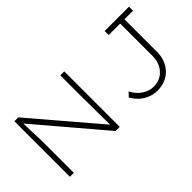

<svg xmlns="http://www.w3.org/2000/svg" viewBox="-40 -1201 1712 1712"><g transform="rotate(-45 815.5 -345.0)"><path d="M142 0V-700H191L737 -60L726 -33Q724 -44 724 -82Q724 -120 723 -170.5Q722 -221 722 -272Q722 -323 721.5 -362.5Q721 -402 721 -417V-700H771V0H719L174 -641L184 -669Q184 -654 184.5 -621Q185 -588 186.5 -546.5Q188 -505 189.5 -463.5Q191 -422 191.5 -389.5Q192 -357 192 -344V0ZM1239 10Q1199 10 1165 -1Q1131 -12 1102 -31Q1073 -50 1050.5 -75.5Q1028 -101 1013 -129L1051 -168Q1065 -138 1086 -114Q1107 -90 1131.5 -73.5Q1156 -57 1183.5 -48Q1211 -39 1240 -39Q1295 -39 1337 -65.5Q1379 -92 1402 -138Q1425 -184 1425 -240V-649H1280V-700H1587V-649H1479V-237Q1479 -186 1462.5 -141Q1446 -96 1414.5 -62Q1383 -28 1338.5 -9Q1294 10 1239 10Z"/></g></svg>

Font: Lexend Exa ExtraLight
Style: Regular
Weight: 250
Designer: Bonnie Shaver-Troup, Thomas Jockin
Foundry: Lexend
Version: Version 1.007